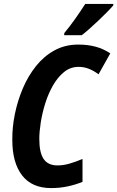

<svg xmlns="http://www.w3.org/2000/svg" viewBox="-20 -952 600 982"><path d="M242 10Q143 10 93 -55Q43 -120 43 -235Q42 -300 56 -368.5Q70 -437 97 -500.5Q124 -564 164.5 -614.5Q205 -665 259 -694.5Q313 -724 380 -724Q428 -724 468 -713.5Q508 -703 544 -679L484 -572Q460 -590 435 -600Q410 -610 382 -610Q340 -610 307.5 -583.5Q275 -557 251 -515Q227 -473 211.5 -423.5Q196 -374 188.5 -326Q181 -278 181 -242Q181 -171 203.5 -138.5Q226 -106 274 -106Q305 -106 337 -115.5Q369 -125 402 -139V-22Q369 -8 327.5 1Q286 10 242 10ZM309 -783Q338 -818 365.5 -857Q393 -896 416 -932H560L559 -924Q548 -911 527.5 -890Q507 -869 482.5 -846Q458 -823 435.5 -803Q413 -783 398 -772H308Z"/></svg>

Font: Noto Sans Condensed
Style: Bold Italic
Weight: 700
Width: 3
Italic angle: -12°
Designer: Monotype Design Team
Foundry: Monotype Imaging Inc.
Version: Version 2.013; ttfautohint (v1.8.4.7-5d5b)